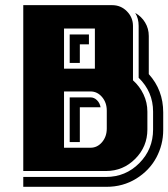

<svg xmlns="http://www.w3.org/2000/svg" viewBox="-20 -660 650 741"><path d="M609.9 -158.2Q609.9 -101.6 583.3 -51.8Q556.6 -2 505.6 29.5Q454.6 61 391.1 61H69.8V22.9H389.2Q464.8 22.9 517.8 -30.5Q570.8 -84 570.8 -160.2V-229Q570.8 -305.7 515.1 -359.9V-560.1Q515.1 -588.9 502 -609.9Q525.9 -596.7 540 -573.2Q554.2 -549.8 554.2 -521V-374Q609.9 -312.5 609.9 -226.1ZM548.8 -160.2Q548.8 -94.2 502 -47.1Q455.1 0 389.2 0H69.8V-640.1H413.1Q446.3 -640.1 469.7 -616.5Q493.2 -592.8 493.2 -560.1V-350.1Q519 -327.1 533.9 -295.7Q548.8 -264.2 548.8 -229ZM392.1 -164.1V-232.9Q392.1 -264.2 373.8 -285.6Q355.5 -307.1 329.1 -307.1H227.1V-89.8H329.1Q355.5 -89.8 373.8 -111.3Q392.1 -132.8 392.1 -164.1ZM346.2 -395V-549.8H227.1V-395ZM368.2 -246.1H367.2H288.1V-111.8H249V-284.2H329.1Q343.3 -284.2 354.2 -273.4Q365.2 -262.7 368.2 -246.1ZM323.2 -488.8H288.1V-417H249V-526.9H323.2Z"/></svg>

Font: Laconic
Style: Shadow
Weight: 900
Width: 6
Designer: Robby Woodard
Version: Version 1.000